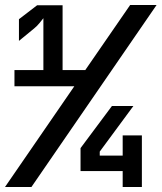

<svg xmlns="http://www.w3.org/2000/svg" viewBox="-24 -750 648 770"><path d="M-4 0 274 -404H34V-469H150V-677Q144 -669 134 -657Q124 -645 113 -636L52 -586V-673L125 -729H227V-469H318L498 -730H604L102 0ZM468 0V-64H299V-156L425 -325H511L376 -142V-126H468V-207H545V0Z"/></svg>

Font: JetBrains Mono NL
Style: Bold
Weight: 700
Monospace: yes
Designer: Philipp Nurullin, Konstantin Bulenkov
Foundry: JetBrains
Version: Version 2.305; ttfautohint (v1.8.4.7-5d5b)